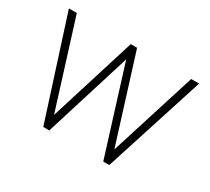

<svg xmlns="http://www.w3.org/2000/svg" viewBox="-132 -908 1243 1134"><g transform="rotate(30 489.0 -341.0)"><path d="M264 0 45 -682H99L293 -63H274L467 -682H510L704 -63H684L879 -682H933L714 0H673L480 -618H497L305 0Z"/></g></svg>

Font: Outfit Thin ExtraLight
Style: Regular
Weight: 250
Version: Version 1.100;gftools[0.9.27]